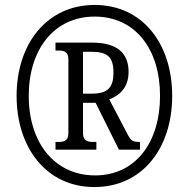

<svg xmlns="http://www.w3.org/2000/svg" viewBox="-20 -745 762 775"><path d="M361 10C554 10 675 -146 675 -358C675 -568 556 -725 362 -725C169 -725 47 -568 47 -358C47 -149 167 10 361 10ZM364 -37C201 -37 96 -168 96 -358C96 -545 198 -678 362 -678C526 -678 626 -547 626 -358C626 -170 527 -37 364 -37ZM204 -141H369V-172H357C335 -172 315 -176 315 -207V-330H366L460 -141H545V-172C516 -172 509 -177 497 -199L421 -344C461 -359 499 -390 499 -455C499 -533 450 -573 352 -573H204V-541H215C237 -541 256 -537 256 -506V-207C256 -176 237 -172 215 -172H204ZM351 -367H315V-536H349C414 -536 438 -515 438 -452C438 -394 417 -367 351 -367Z"/></svg>

Font: Noto Serif Lao Cond
Style: Regular
Weight: 400
Width: 3
Designer: Monotype Design Team
Foundry: Monotype Imaging Inc.
Version: Version 2.004